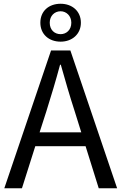

<svg xmlns="http://www.w3.org/2000/svg" viewBox="-20 -1003 647 1023"><path d="M303 -781C364 -781 411 -821 411 -882C411 -944 364 -983 303 -983C240 -983 195 -944 195 -882C195 -821 240 -781 303 -781ZM303 -821C271 -821 245 -843 245 -882C245 -919 271 -943 303 -943C333 -943 360 -919 360 -882C360 -843 333 -821 303 -821ZM3 0H97L168 -224H436L506 0H604L355 -734H252ZM227 -410C253 -493 277 -572 300 -658H304C328 -573 351 -493 378 -410L413 -298H191Z"/></svg>

Font: Noto Sans JP
Style: Regular
Weight: 400
Designer: Ryoko NISHIZUKA  (kana, bopomofo & ideographs); Paul D. Hunt (Latin, Greek & Cyrillic); Sandoll Communications , Soo-you
Foundry: Adobe
Version: Version 2.002;hotconv 1.0.116;makeotfexe 2.5.65601